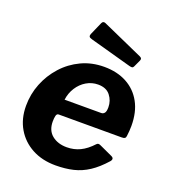

<svg xmlns="http://www.w3.org/2000/svg" viewBox="-138 -853 862 966"><g transform="rotate(20 293.0 -370.0)"><path d="M269.1 10Q197.3 10 143 -19.3Q88.7 -48.6 58.3 -100.6Q27.8 -152.6 27.8 -221.7Q27.8 -283.7 50.2 -340.4Q72.6 -397.1 113.4 -442.3Q154.2 -487.6 209.7 -513.8Q265.1 -540 331.7 -540Q400.9 -540 452.3 -512.3Q503.8 -484.6 532.3 -432.7Q560.8 -380.9 560.8 -307.5Q560.8 -294.2 559.8 -280.1Q558.8 -265.9 556.8 -251.3Q555.8 -242.9 550.8 -239.5Q545.8 -236.2 534.2 -236.2H197.3Q187.1 -236.2 184.1 -223.3Q181.1 -210.5 181.1 -193Q181.1 -145.2 212 -120.1Q242.9 -95 291.1 -95Q329.3 -95 362 -110.6Q394.8 -126.2 426.6 -160.8Q432.1 -166.2 437.4 -165.7Q442.8 -165.2 449.7 -161.8L516.4 -131.1Q536.3 -122.4 522.6 -105.1Q483.2 -60.6 444.8 -35.5Q406.4 -10.4 363.8 -0.2Q321.1 10 269.1 10ZM395.8 -316.4Q406 -316.4 413 -324.7Q419.9 -333.1 419.9 -355.4Q419.9 -390.9 398.3 -418.3Q376.8 -445.7 333 -445.7Q299.8 -445.7 270.9 -428.7Q242.1 -411.6 223.3 -382.2Q204.5 -352.8 199.6 -316.4ZM241.3 -741.3Q244.4 -748.3 249.6 -749.9Q254.8 -751.4 260.4 -749L480.7 -650.6Q487.6 -647.4 489.9 -643Q492.1 -638.6 488.9 -631L471.4 -593.2Q468.2 -586.4 463.4 -585.5Q458.5 -584.7 448.6 -587.1L226.1 -648.6Q213 -652 210.1 -657.3Q207.2 -662.5 210.6 -671.5Z"/></g></svg>

Font: Libre Franklin Thin
Style: Italic
Weight: 100
Italic angle: -8°
Designer: Pablo Impallari, Rodrigo Fuenzalida, Nhung Nguyen
Foundry: Impallari Type
Version: Version 3.000